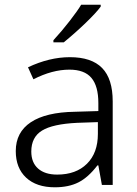

<svg xmlns="http://www.w3.org/2000/svg" viewBox="-20 -786 581 816"><path d="M207 -615Q243 -654 277 -698Q311 -742 325 -766H408V-758Q390 -733 345.5 -690Q301 -647 251 -606H207ZM47 -144Q47 -224 111 -266.5Q175 -309 298 -311L398 -314V-348Q398 -420 368.5 -455Q339 -490 275 -490Q202 -490 122 -449L99 -500Q190 -543 277 -543Q369 -543 414 -497Q459 -451 459 -355V0H413L398 -83H394Q355 -32 313.5 -11Q272 10 213 10Q135 10 91 -31Q47 -72 47 -144ZM396 -217V-267L308 -264Q204 -259 158.5 -231Q113 -203 113 -142Q113 -95 142 -69.5Q171 -44 223 -44Q303 -44 349.5 -90Q396 -136 396 -217Z"/></svg>

Font: OpenSansMMV
Style: Light
Weight: 300
Foundry: Ascender Corporation
Version: Version 4.001